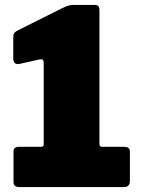

<svg xmlns="http://www.w3.org/2000/svg" viewBox="-20 -762 577 782"><path d="M486 -164Q509 -164 509 -145V-22Q509 -13 503 -6.5Q497 0 484 0H59Q35 0 35 -21V-145Q35 -164 57 -164H146Q158 -164 158 -173V-507Q158 -524 141 -520L61 -502Q34 -496 34 -525V-609Q34 -622 38 -627.5Q42 -633 52 -638L232 -728Q248 -736 258 -739Q268 -742 282 -742H367Q385 -742 385 -721V-176Q385 -164 396 -164H486Z"/></svg>

Font: Libre Franklin Black
Style: Regular
Weight: 900
Designer: Pablo Impallari, Rodrigo Fuenzalida, Nhung Nguyen
Foundry: Impallari Type
Version: Version 3.000